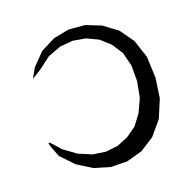

<svg xmlns="http://www.w3.org/2000/svg" viewBox="-78 -577 656 643"><g transform="rotate(-15 250.0 -255.5)"><path d="M53.7 -131.8Q42 -158.2 62.5 -138.7L86.9 -115.2L133.8 -86.9L181.6 -71.3L227.5 -68.4L270.5 -77.1L308.6 -96.7L341.8 -125L366.2 -164.1L383.8 -212.9L389.6 -269.5L384.8 -325.2L368.2 -373L339.8 -409.2L303.7 -436.5L261.7 -452.1L216.8 -456.1L170.9 -448.2L126 -426.8L85.9 -390.6L54.7 -367.2L70.3 -402.3L108.4 -449.2L158.2 -480.5L212.9 -496.1H270.5L325.2 -479.5L376 -448.2L416 -401.4L442.4 -339.8L452.1 -264.6L448.2 -194.3L426.8 -127.9L389.6 -75.2L342.8 -39.1L288.1 -18.6L230.5 -14.6L172.9 -26.4L119.1 -53.7L71.3 -95.7Z"/></g></svg>

Font: B2 Hana
Style: Regular
Weight: 500
Version: 2020-08-05; (max)